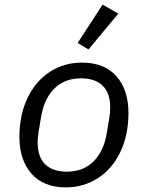

<svg xmlns="http://www.w3.org/2000/svg" viewBox="-20 -799 640 831"><path d="M64 -206Q64 -302 99.5 -375.5Q135 -449 196.5 -488.5Q258 -528 334 -528Q432 -528 484 -469Q536 -410 536 -310Q536 -214 500.5 -140.5Q465 -67 403 -27.5Q341 12 265 12Q168 12 116 -47.5Q64 -107 64 -206ZM442 -222 452 -282 453 -287Q457 -315 457 -333Q457 -397 424 -428.5Q391 -460 331 -460Q260 -460 215.5 -416Q171 -372 158 -294L148 -234L147 -229Q143 -201 143 -183Q143 -119 176 -87.5Q209 -56 269 -56Q340 -56 384.5 -100Q429 -144 442 -222ZM363 -585 316 -613 424 -779 492 -740Z"/></svg>

Font: iA Writer Mono V
Style: Regular
Weight: 400
Italic angle: -9.5°
Designer: Mike Abbink, Paul van der Laan, Pieter van Rosmalen
Foundry: Bold Monday
Version: Version 2.000